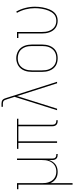

<svg xmlns="http://www.w3.org/2000/svg" viewBox="760 -1535 980 2540"><g transform="rotate(-90 1250.0 -265.0)"><path d="M77 205V-512H17V-530H97V-200Q97 -177 99.5 -154Q102 -131 110 -109Q118 -87 131 -68Q144 -49 163 -35.5Q182 -22 204.5 -16Q227 -10 250 -10Q273 -10 295.5 -16Q318 -22 337 -35.5Q356 -49 369 -68Q382 -87 390 -109Q398 -131 400.5 -154Q403 -177 403 -200V-530H423V-59Q423 -49 425.5 -39.5Q428 -30 435 -23Q442 -16 452 -13Q462 -10 471 -10H483V8H471Q458 8 444.5 4Q431 0 421.5 -9.5Q412 -19 407.5 -32Q403 -45 403 -59V-107Q395 -82 380.5 -59.5Q366 -37 345 -21.5Q324 -6 298.5 1Q273 8 246 8Q223 8 199.5 2.5Q176 -3 156 -16Q136 -29 121 -48Q106 -67 97 -88V205Z M919 8Q905 8 891.5 4Q878 0 868.5 -9.5Q859 -19 854.5 -32Q850 -45 850 -59V-512H650V0H630V-512H551V-530H949V-512H870V-59Q870 -49 873 -39.5Q876 -30 883 -23Q890 -16 899.5 -13Q909 -10 919 -10H930V8Z M1062 0 1239 -562 1206 -665Q1206 -665 1206 -665Q1206 -665 1206 -666L1205 -667Q1202 -676 1198.5 -686Q1195 -696 1188 -703.5Q1181 -711 1171 -714Q1161 -717 1151 -717H1107V-735H1151Q1165 -735 1178 -731.5Q1191 -728 1200.5 -718.5Q1210 -709 1215 -696.5Q1220 -684 1224 -672V-671Q1224 -671 1224 -671Q1224 -671 1224 -671L1438 0H1418L1249 -530L1082 0Z M1750 8Q1724 8 1698 2Q1672 -4 1650 -18Q1628 -32 1612 -53Q1596 -74 1586.5 -98Q1577 -122 1573 -148Q1569 -174 1569 -200V-330Q1569 -356 1573 -382Q1577 -408 1586.5 -432.5Q1596 -457 1612.5 -478Q1629 -499 1651 -512.5Q1673 -526 1698.5 -533Q1724 -540 1750 -540Q1776 -540 1801.5 -533Q1827 -526 1849 -512.5Q1871 -499 1887.5 -478Q1904 -457 1913.5 -432.5Q1923 -408 1927 -382Q1931 -356 1931 -330V-200Q1931 -174 1927 -148Q1923 -122 1913.5 -98Q1904 -74 1888 -53Q1872 -32 1850 -18Q1828 -4 1802 2Q1776 8 1750 8ZM1750 -10Q1774 -10 1797 -15.5Q1820 -21 1839.5 -34Q1859 -47 1873.5 -66Q1888 -85 1896.5 -107Q1905 -129 1908 -152.5Q1911 -176 1911 -200V-330Q1911 -354 1908 -377.5Q1905 -401 1896.5 -423Q1888 -445 1873.5 -464.5Q1859 -484 1838.5 -496.5Q1818 -509 1794.5 -514.5Q1771 -520 1748 -520Q1724 -520 1701 -514Q1678 -508 1659 -495Q1640 -482 1626 -463Q1612 -444 1603.5 -422Q1595 -400 1592 -376.5Q1589 -353 1589 -330V-200Q1589 -176 1592 -152.5Q1595 -129 1603.5 -107Q1612 -85 1626.5 -66Q1641 -47 1660.5 -34Q1680 -21 1703 -15.5Q1726 -10 1750 -10Z M2245 8Q2220 8 2195.5 1Q2171 -6 2150.5 -20.5Q2130 -35 2115.5 -56Q2101 -77 2092.5 -101Q2084 -125 2080.5 -150Q2077 -175 2077 -200V-512H2017V-530H2097V-200Q2097 -177 2099.5 -154.5Q2102 -132 2109.5 -110.5Q2117 -89 2129.5 -70Q2142 -51 2160 -37Q2178 -23 2200 -16.5Q2222 -10 2245 -10Q2268 -10 2290.5 -17Q2313 -24 2330 -39Q2347 -54 2359 -73.5Q2371 -93 2380 -114Q2389 -135 2394.5 -157Q2400 -179 2404 -201.5Q2408 -224 2410 -247Q2412 -270 2412 -293Q2412 -355 2396.5 -416Q2381 -477 2350 -531L2367 -540Q2399 -483 2415 -420Q2431 -357 2431 -293Q2431 -268 2429 -243.5Q2427 -219 2422.5 -194.5Q2418 -170 2411.5 -146.5Q2405 -123 2395 -100Q2385 -77 2371 -56.5Q2357 -36 2337.5 -21Q2318 -6 2294 1Q2270 8 2245 8Z"/></g></svg>

Font: Iosevka Slab Thin
Style: Regular
Weight: 100
Monospace: yes
Designer: Belleve Invis
Foundry: Belleve Invis
Version: Version 11.1.0; ttfautohint (v1.8.3)